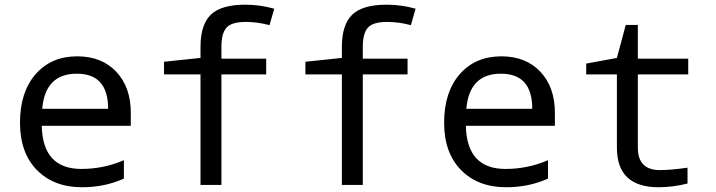

<svg xmlns="http://www.w3.org/2000/svg" viewBox="-20 -785 3040 815"><path d="M535.2 -251H157.2Q161.1 -67.9 325.2 -67.9Q420.4 -67.9 505.9 -105V-26.9Q424.8 9.8 328.1 9.8Q208.5 9.8 136.7 -63.2Q64.9 -136.2 64.9 -264.2Q64.9 -394 131.1 -470Q197.3 -545.9 308.1 -545.9Q411.6 -545.9 473.4 -480.5Q535.2 -415 535.2 -306.2ZM159.2 -323.2H439Q439 -472.2 306.2 -472.2Q171.9 -472.2 159.2 -323.2Z M1109.9 -469.2H919.9V0H831.1V-469.2H676.3V-522.9L831.1 -539.1V-585.9Q831.1 -680.2 875 -722.7Q918.9 -765.1 1021 -765.1Q1084 -765.1 1144 -748L1124 -678.2Q1073.2 -691.9 1022.9 -691.9Q962.9 -691.9 941.4 -667.5Q919.9 -643.1 919.9 -586.9V-536.1H1109.9Z M1710 -469.2H1520V0H1431.2V-469.2H1276.4V-522.9L1431.2 -539.1V-585.9Q1431.2 -680.2 1475.1 -722.7Q1519 -765.1 1621.1 -765.1Q1684.1 -765.1 1744.1 -748L1724.1 -678.2Q1673.3 -691.9 1623 -691.9Q1563 -691.9 1541.5 -667.5Q1520 -643.1 1520 -586.9V-536.1H1710Z M2335.4 -251H1957.5Q1961.4 -67.9 2125.5 -67.9Q2220.7 -67.9 2306.2 -105V-26.9Q2225.1 9.8 2128.4 9.8Q2008.8 9.8 1937 -63.2Q1865.2 -136.2 1865.2 -264.2Q1865.2 -394 1931.4 -470Q1997.6 -545.9 2108.4 -545.9Q2211.9 -545.9 2273.7 -480.5Q2335.4 -415 2335.4 -306.2ZM1959.5 -323.2H2239.3Q2239.3 -472.2 2106.4 -472.2Q1972.2 -472.2 1959.5 -323.2Z M2898.4 -73.2V-5.9Q2835 9.8 2775.4 9.8Q2598.6 9.8 2598.6 -158.2V-469.2H2468.3V-515.1L2598.6 -539.1L2636.2 -679.2H2687.5V-536.1H2901.4V-469.2H2687.5V-158.2Q2687.5 -63 2781.2 -63Q2826.7 -63 2898.4 -73.2Z"/></svg>

Font: Droid Sans Mono
Style: Regular
Weight: 400
Monospace: yes
Foundry: Ascender Corporation
Version: Version 1.00 build 112